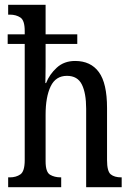

<svg xmlns="http://www.w3.org/2000/svg" viewBox="-20 -780 549 800"><path d="M14 0V-41H21Q47 -41 65 -53.5Q83 -66 83 -113V-597H12V-637H83V-651Q83 -695 65 -707Q47 -719 21 -719H14V-760H170V-637H302V-597H170V-503Q170 -482 169.5 -461Q169 -440 169 -434H172Q186 -470 216.5 -498Q247 -526 293 -526Q358 -526 392 -479.5Q426 -433 426 -330V-113Q426 -66 441.5 -53.5Q457 -41 485 -41H487V0H339V-327Q339 -392 321 -428Q303 -464 259 -464Q212 -464 191 -420Q170 -376 170 -302V-108Q170 -63 188.5 -52Q207 -41 233 -41H235V0Z"/></svg>

Font: Noto Serif Hebrew ExtraCondensed
Style: Regular
Weight: 400
Width: 2
Designer: Monotype Design Team
Foundry: Monotype Imaging Inc.
Version: Version 2.004; ttfautohint (v1.8.4.7-5d5b)